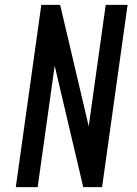

<svg xmlns="http://www.w3.org/2000/svg" viewBox="-20 -770 562 790"><path d="M45 0H135L205 -499.5L322.5 0H400L505 -750H415L345 -250.5L227.5 -750H150Z"/></svg>

Font: Mohave Medium
Style: Italic
Weight: 500
Italic angle: -8°
Designer: Gumpita Rahayu
Foundry: Tokotype
Version: Version 2.002; ttfautohint (v1.8.3)